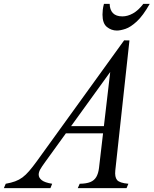

<svg xmlns="http://www.w3.org/2000/svg" viewBox="-126 -970 792 990"><path d="M501 -680 107.5 -135.5Q88.5 -109.5 81 -95.8Q73.5 -82 73.5 -69.5Q73.5 -53.5 89.2 -41Q105 -28.5 143 -22.5L134 0H-106L-96.5 -22.5Q-68.5 -27.5 -48 -35Q-27.5 -42.5 -10.2 -55.2Q7 -68 24.2 -88Q41.5 -108 63 -137.5L514 -762ZM413 -282.5H201L227 -319.5H417.5ZM447.5 -643 514 -762 541.5 -761.5 468.5 -91Q465 -57.5 477.5 -42Q490 -26.5 536 -22.5L526.5 0H275L285 -22.5Q319 -23 339.5 -31.2Q360 -39.5 370.5 -57.5Q381 -75.5 384.5 -104ZM476.5 -812.5Q448 -812.5 425.2 -831Q402.5 -849.5 402.5 -894.5Q402.5 -906.5 404 -920Q405.5 -933.5 410 -950H439.5Q440 -919.5 456.2 -902.5Q472.5 -885.5 505 -885.5Q532 -885.5 559.5 -900.8Q587 -916 613 -950H646Q611.5 -889 579.5 -859.5Q547.5 -830 521 -821.2Q494.5 -812.5 476.5 -812.5Z"/></svg>

Font: Libre Caslon Condensed
Style: Italic
Weight: 400
Italic angle: -22.583°
Designer: Pablo Impallari, Rodrigo Fuenzalida, Katja Schimmel, Ertekin Erdin
Foundry: Pablo Impallari, Rodrigo Fuenzalida
Version: Version 2.000;gftools[0.9.33]